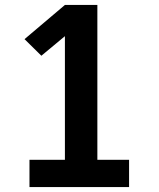

<svg xmlns="http://www.w3.org/2000/svg" viewBox="-20 -755 640 775"><path d="M99 0V-110H242V-609L147 -530L79 -597L242 -735H373V-110H501V0Z"/></svg>

Font: Iosevka Curly Slab XBdEx
Style: Regular
Weight: 800
Width: 7
Monospace: yes
Designer: Belleve Invis
Foundry: Belleve Invis
Version: Version 11.0.0; ttfautohint (v1.8.3)